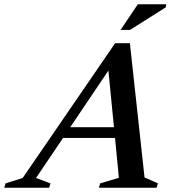

<svg xmlns="http://www.w3.org/2000/svg" viewBox="-89 -878 804 898"><path d="M587 -48 649.5 -20.5 643.5 0H373.5L380 -20.5L467 -46.5L449 -233H206L79.5 -45.5L147 -20.5L141 0H-69L-63 -20.5L17 -45.5L449.5 -676H518.5ZM239.5 -283H444L418 -548ZM475 -738 555.5 -858H688.5L686 -843.5L519 -738Z"/></svg>

Font: Newsreader 16pt SemiBold
Style: Italic
Weight: 600
Italic angle: -17°
Designer: Hugues Gentile
Foundry: Production Type
Version: Version 1.003; ttfautohint (v1.8.3)